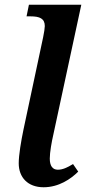

<svg xmlns="http://www.w3.org/2000/svg" viewBox="-20 -780 375 810"><path d="M164 10C228 10 279 -25 310 -56L288 -88C264 -73 244 -64 224 -64C202 -64 190 -80 190 -111C190 -137 198 -182 205 -212L323 -760H102L92 -711H109C147 -711 169 -702 169 -670C169 -662 166 -642 162 -623L79 -233C69 -185 59 -126 59 -91C59 -32 97 10 164 10Z"/></svg>

Font: Noto Serif SemiBold
Style: Italic
Weight: 600
Italic angle: -12°
Designer: Monotype Design Team
Foundry: Monotype Imaging Inc.
Version: Version 2.014